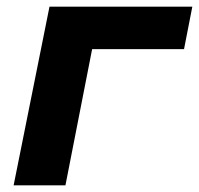

<svg xmlns="http://www.w3.org/2000/svg" viewBox="-20 -558 599 578"><path d="M21 0 129 -538H559L534 -410H222L264 -444L177 0Z"/></svg>

Font: MOST Montserrat
Style: Bold Italic
Weight: 700
Italic angle: -11.3°
Designer: Julieta Ulanovsky
Foundry: Julieta Ulanovsky
Version: Version 8.000;March 11, 2024;FontCreator 15.0.0.2926 64-bit